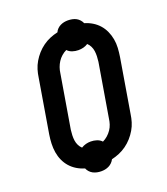

<svg xmlns="http://www.w3.org/2000/svg" viewBox="-148 -881 895 1026"><g transform="rotate(-20 300.0 -367.5)"><path d="M251 42Q239 42 227 39.5Q215 37 204.5 31.5Q194 26 186 17Q178 8 174 -2Q150 -9 129.5 -21.5Q109 -34 93.5 -51.5Q78 -69 68 -91Q58 -113 54 -137.5Q50 -162 51 -187.5Q52 -213 56 -238L107 -543Q110 -565 116.5 -586.5Q123 -608 135 -628.5Q147 -649 163 -667Q179 -685 198.5 -699Q218 -713 239.5 -722Q261 -731 284 -736Q288 -746 296.5 -754.5Q305 -763 315.5 -768Q326 -773 336.5 -775Q347 -777 358 -777Q370 -777 382.5 -774.5Q395 -772 405 -766.5Q415 -761 423 -752Q431 -743 435 -733Q459 -726 479.5 -713.5Q500 -701 515.5 -683.5Q531 -666 541 -644Q551 -622 555.5 -597.5Q560 -573 558.5 -547.5Q557 -522 553 -497L502 -192Q499 -170 492.5 -148.5Q486 -127 474 -106.5Q462 -86 446 -68Q430 -50 410.5 -36Q391 -22 369.5 -13Q348 -4 326 1Q321 11 312.5 19.5Q304 28 293.5 33Q283 38 272.5 40Q262 42 251 42ZM313 -104Q328 -111 341 -122.5Q354 -134 363.5 -148Q373 -162 378 -177.5Q383 -193 385 -209L436 -513Q438 -528 438.5 -543.5Q439 -559 437 -573.5Q435 -588 428.5 -601Q422 -614 412 -623Q400 -615 386 -611.5Q372 -608 358 -608Q340 -608 323.5 -613.5Q307 -619 296 -631Q281 -624 268 -612.5Q255 -601 246 -587Q237 -573 231.5 -557.5Q226 -542 224 -526L173 -222Q171 -207 170.5 -191.5Q170 -176 172 -161.5Q174 -147 180.5 -134Q187 -121 197 -112Q210 -120 223.5 -123.5Q237 -127 251 -127Q269 -127 285.5 -121.5Q302 -116 313 -104Z"/></g></svg>

Font: Iosevka Aile
Style: Bold Italic
Weight: 700
Italic angle: -9°
Designer: Belleve Invis
Foundry: Belleve Invis
Version: Version 28.0.1; ttfautohint (v1.8.4)